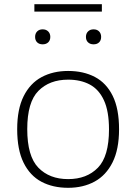

<svg xmlns="http://www.w3.org/2000/svg" viewBox="-20 -887 650 916"><path d="M305 9Q232 9 177.5 -20Q123 -49 92.5 -110.8Q62 -172.5 62 -270.5Q62 -366.5 92.8 -428Q123.5 -489.5 178.2 -519Q233 -548.5 305 -548.5Q378 -548.5 432.8 -519.8Q487.5 -491 517.8 -429.5Q548 -368 548 -270.5Q548 -174.5 517 -112.5Q486 -50.5 431.5 -20.8Q377 9 305 9ZM305 -32.5Q394 -32.5 447 -86.8Q500 -141 500 -269.5Q500 -356 476 -408.2Q452 -460.5 408.2 -483.8Q364.5 -507 305 -507Q216 -507 163 -453.2Q110 -399.5 110 -271Q110 -141.5 163 -87Q216 -32.5 305 -32.5ZM426.5 -675.5Q410 -675.5 400 -685Q390 -694.5 390 -711Q390 -727 400 -737Q410 -747 426.5 -747Q443 -747 452.8 -737Q462.5 -727 462.5 -711Q462.5 -694.5 452.8 -685Q443 -675.5 426.5 -675.5ZM183.5 -675.5Q167 -675.5 157.2 -685Q147.5 -694.5 147.5 -711Q147.5 -727 157.2 -737Q167 -747 183.5 -747Q200 -747 210 -737Q220 -727 220 -711Q220 -694.5 210 -685Q200 -675.5 183.5 -675.5ZM144 -831.5V-867H466V-831.5Z"/></svg>

Font: Encode Sans Exp XLt
Style: Regular
Weight: 200
Width: 7
Designer: Multiple Designers
Foundry: Impallari Type
Version: Version 3.002; ttfautohint (v1.8.3) -l 8 -r 50 -G 200 -x 14 